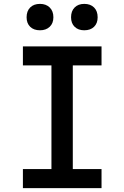

<svg xmlns="http://www.w3.org/2000/svg" viewBox="-20 -969 640 989"><path d="M414 -813Q383 -813 364.5 -831Q346 -849 346 -880Q346 -912 364.5 -930.5Q383 -949 414 -949Q446 -949 464.5 -930.5Q483 -912 483 -880Q483 -849 464.5 -831Q446 -813 414 -813ZM186 -813Q154 -813 135.5 -831Q117 -849 117 -880Q117 -912 135.5 -930.5Q154 -949 186 -949Q217 -949 236 -930.5Q255 -912 255 -880Q255 -849 236 -831Q217 -813 186 -813ZM98 0V-98H245V-632H98V-730H503V-632H355V-98H503V0Z"/></svg>

Font: JetBrains Mono NL SemiBold
Style: Regular
Weight: 600
Designer: Philipp Nurullin, Konstantin Bulenkov
Foundry: JetBrains
Version: Version 2.304; ttfautohint (v1.8.4.7-5d5b)